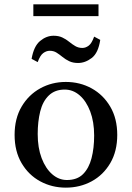

<svg xmlns="http://www.w3.org/2000/svg" viewBox="-20 -851 605 881"><path d="M282 -475Q347 -475 400.5 -445.5Q454 -416 486 -361.5Q518 -307 518 -232Q518 -157 486 -102.5Q454 -48 400.5 -19Q347 10 282 10Q218 10 164.5 -19Q111 -48 79 -102.5Q47 -157 47 -232Q47 -307 79 -361.5Q111 -416 164.5 -445.5Q218 -475 282 -475ZM287 -25Q334 -25 361 -52Q388 -79 400 -125Q412 -171 412 -229Q412 -292 394 -339.5Q376 -387 345.5 -413.5Q315 -440 277 -440Q232 -440 204 -413Q176 -386 164.5 -339.5Q153 -293 153 -236Q153 -173 171 -125.5Q189 -78 219.5 -51.5Q250 -25 287 -25ZM338 -562Q315 -562 298 -570Q281 -578 267 -589.5Q253 -601 239.5 -609.5Q226 -618 208 -618Q193 -618 178.5 -607.5Q164 -597 153 -566L125 -581Q135 -639 164 -663Q193 -687 226 -687Q249 -687 266 -679Q283 -671 297 -659.5Q311 -648 325.5 -639.5Q340 -631 358 -631Q373 -631 387 -641.5Q401 -652 412 -683L440 -668Q431 -608 401 -585Q371 -562 338 -562ZM133 -777V-831H432V-777Z"/></svg>

Font: Brygada 1918 Medium
Style: Regular
Weight: 500
Designer: Mateusz Machalski | Borys Kosmynka | Przemek Hoffer
Foundry: NIEPODLEGLA 2018
Version: Version 3.006